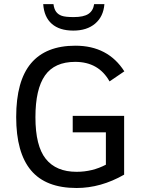

<svg xmlns="http://www.w3.org/2000/svg" viewBox="-20 -916 728 950"><path d="M358.9 14.2Q206.5 14.2 133.3 -73.2Q60.1 -160.6 60.1 -336.9Q60.1 -515.6 133.5 -602.8Q207 -689.9 353 -689.9Q514.2 -689.9 595.2 -563L522 -513.2Q467.8 -609.9 352.1 -609.9Q250 -609.9 202.6 -542.5Q155.3 -475.1 155.3 -335.9Q155.3 -193.8 206.5 -129.9Q257.8 -65.9 358.9 -65.9Q437 -65.9 503.9 -101.1V-261.2H339.8V-342.8H594.2V-51.8Q479 14.2 358.9 14.2ZM342.8 -764.6Q274.4 -764.6 236.3 -798.1Q198.2 -831.5 193.8 -895.5H244.6Q247.6 -871.6 257.6 -857.9Q267.6 -844.2 285.4 -837.9Q303.2 -831.5 344.7 -831.5Q394 -831.5 417.5 -847.2Q440.9 -862.8 445.8 -895.5H496.6Q491.7 -834 450.9 -799.3Q410.2 -764.6 342.8 -764.6Z"/></svg>

Font: Cadman
Style: Regular
Weight: 400
Designer: Paul James MIller
Foundry: High-Logic / Made with FontCreator
Version: Version 2.114;March 28, 2021;FontCreator 13.0.0.2683 64-bit